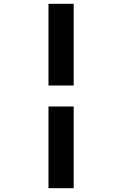

<svg xmlns="http://www.w3.org/2000/svg" viewBox="-20 -843 640 1006"><path d="M234 -395V-823H366V-395ZM234 143V-285H366V143Z"/></svg>

Font: Iosevka Slab XBdEx
Style: Regular
Weight: 800
Width: 7
Monospace: yes
Designer: Belleve Invis
Foundry: Belleve Invis
Version: Version 11.1.0; ttfautohint (v1.8.3)